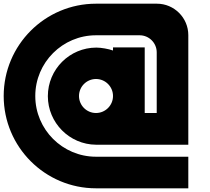

<svg xmlns="http://www.w3.org/2000/svg" viewBox="-20 -820 1140 1040"><path d="M829.9 -800H500C224 -800 0 -576 0 -300C0 -24 224 200 500 200H1000V28.9H500C318.5 28.9 171.1 -118.5 171.1 -300C171.1 -481.5 318.5 -628.9 500 -628.9H736.1C736.2 -628.9 736.3 -628.9 736.4 -628.9C787.4 -628.9 828.9 -587.4 828.9 -536.4C828.9 -536.3 828.9 -536.2 828.9 -536.1V-207.9H763.9V-563.2H592.1V-546.4C568.1 -555.1 527.8 -562.2 502.2 -562.2C357 -562.2 239.2 -444.4 239.2 -299.2C239.2 -155.2 356 -37.3 500 -36.1H1000V-629.9C999.9 -723.7 923.7 -799.9 829.9 -800ZM500 -207.9C449.2 -207.9 407.9 -249.2 407.9 -300C407.9 -350.8 449.2 -392.1 500 -392.1C550.8 -392.1 592.1 -350.8 592.1 -300C592.1 -249.2 550.8 -207.9 500 -207.9Z"/></svg>

Font: Kubos
Style: Regular
Weight: 400
Version: Version 001.000